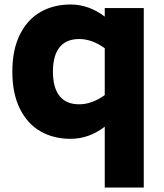

<svg xmlns="http://www.w3.org/2000/svg" viewBox="-20 -602 731 856"><path d="M621 -566V234H447V-37Q376 17 295 17Q219 17 160.5 -16.5Q102 -50 68.5 -117.5Q35 -185 35 -283Q35 -380 68.5 -447.5Q102 -515 160.5 -548.5Q219 -582 295 -582Q376 -582 447 -528V-566ZM447 -178V-387Q390 -428 333 -428Q275 -428 245.5 -391Q216 -354 216 -283Q216 -211 245.5 -174Q275 -137 333 -137Q390 -137 447 -178Z"/></svg>

Font: Biryani Black
Style: Regular
Weight: 900
Designer: Dan Reynolds and Mathieu Reguer
Foundry: Dan Reynolds and Mathieu Reguer
Version: Version 1.004; ttfautohint (v1.1) -l 5 -r 5 -G 72 -x 0 -D la